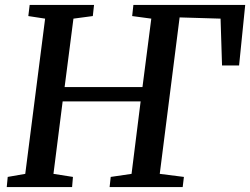

<svg xmlns="http://www.w3.org/2000/svg" viewBox="-20 -763 1020 783"><path d="M7.5 0 11.5 -41.5 83 -54 164 -687 95.5 -697.5 101 -743H363.5L358.5 -697.5L279.5 -687L243.5 -408H561L597 -687L519 -697.5L524 -743H980L955 -496H885.5L879.5 -687L712.5 -692L631.5 -54L730 -41.5L725 0H427L431.5 -41.5L516.5 -54L553.5 -349.5H235.5L198 -54L277.5 -41.5L274 0Z"/></svg>

Font: Merriweather Medium
Style: Italic
Weight: 500
Italic angle: -7.8°
Version: Version 2.101